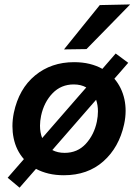

<svg xmlns="http://www.w3.org/2000/svg" viewBox="-20 -798 638 888"><path d="M70.5 70 15.5 24Q35.5 1 54 -20.2Q72.5 -41.5 90.5 -62Q54.5 -103 43 -159.5Q37.5 -186.5 37.5 -214.5Q37.5 -244.5 44 -276.5Q67.5 -387.5 142.2 -449Q217 -510.5 322.5 -510.5Q361.5 -510.5 394.2 -502.5Q427 -494.5 453.5 -479.5Q485 -516 515 -550.5L573 -507.5Q556.5 -488.5 541 -470.5Q525 -452 509 -434Q543.5 -393.5 555.5 -338.5Q561 -312.5 561 -285.5Q561 -255 554 -223Q530.5 -116 458 -51.8Q385.5 12.5 275.5 12.5Q237 12.5 204.8 4.8Q172.5 -3 146.5 -17Q127.5 4.5 108.8 26Q90 47.5 70.5 70ZM170 -262.5Q165 -238.5 165 -216.5Q165 -185.5 175 -159.5Q179 -164 182.5 -168L347 -357Q364.5 -377.5 379 -393.5Q354.5 -407.5 321 -407.5Q262.5 -407.5 223 -366.5Q183.5 -325.5 170 -262.5ZM279 -91Q338.5 -91 377 -133Q415.5 -175 428 -235.5Q433 -260.5 433 -283Q433 -312 424.5 -336.5Q413.5 -324 403 -312L237.5 -122Q229.5 -113 222 -104Q246.5 -91 279 -91ZM276 -569.5Q317.5 -621 359 -672.5Q400 -723 441.5 -774.5L582 -777.5Q530 -724 479.5 -672.5Q429 -621 380 -571Z"/></svg>

Font: Heraclito SemiBold
Style: Italic
Weight: 600
Italic angle: -12°
Designer: Kostas Bartsokas (font) & Cristiano Sobral (main changes)
Foundry: Kostas Bartsokas (font) & Cristiano Sobral (main changes)
Version: Version 1.00;July 8, 2020;FontCreator 13.0.0.2655 64-bit